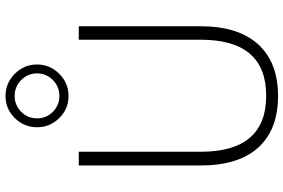

<svg xmlns="http://www.w3.org/2000/svg" viewBox="-190 -852 1052 713"><g transform="rotate(-90 336.5 -496.0)"><path d="M545 -730H595V-278Q595 -138 528 -64Q461 10 336 10Q211 10 144.5 -63.5Q78 -137 78 -278V-730H129V-277Q129 -34 337 -34Q545 -34 545 -277ZM418.5 -967.5Q453 -933 453 -885Q453 -837 418.5 -802.5Q384 -768 336 -768Q288 -768 254 -802.5Q220 -837 220 -885Q220 -933 254 -967.5Q288 -1002 336 -1002Q384 -1002 418.5 -967.5ZM336 -968Q302 -968 277.5 -944Q253 -920 253 -885Q253 -850 277.5 -826Q302 -802 336 -802Q371 -802 395.5 -826.5Q420 -851 420 -885Q420 -919 395.5 -943.5Q371 -968 336 -968Z"/></g></svg>

Font: Mplus 1p Light
Style: Regular
Weight: 300
Version: Version 1.061